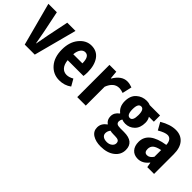

<svg xmlns="http://www.w3.org/2000/svg" viewBox="49 -1356 2366 2366"><g transform="rotate(45 1232.0 -173.0)"><path d="M163.1 0 13.7 -561.5H161.1L218.8 -281.2Q223.6 -252.9 234.4 -196.3Q245.1 -139.6 250 -111.3H253.9Q275.4 -224.6 285.2 -281.2L342.8 -561.5H486.3L337.9 0Z M773.4 11.7Q668 11.7 598.6 -67.4Q529.3 -146.5 529.3 -281.2Q529.3 -412.1 596.2 -493.2Q663.1 -574.2 754.9 -574.2Q850.6 -574.2 901.9 -501Q953.1 -427.7 953.1 -306.6Q953.1 -272.5 948.2 -238.3H672.9Q679.7 -170.9 710.9 -135.3Q742.2 -99.6 792 -99.6Q834 -99.6 882.8 -127.9L933.6 -39.1Q865.2 11.7 773.4 11.7ZM669.9 -338.9H829.1Q829.1 -461.9 757.8 -461.9Q723.6 -461.9 699.2 -429.7Q674.8 -397.5 669.9 -338.9Z M1078.1 0V-561.5H1197.3L1207 -457H1211.9Q1281.2 -574.2 1378.9 -574.2Q1418 -574.2 1465.8 -556.6L1437.5 -431.6Q1396.5 -446.3 1366.2 -446.3Q1271.5 -446.3 1226.6 -329.1V0Z M1710.9 227.5Q1626 227.5 1570.3 192.4Q1514.6 157.2 1514.6 90.8Q1514.6 19.5 1581.1 -25.4V-29.3Q1534.2 -61.5 1534.2 -124Q1534.2 -186.5 1592.8 -228.5V-233.4Q1527.3 -284.2 1527.3 -377Q1527.3 -473.6 1583.5 -523.9Q1639.6 -574.2 1717.8 -574.2Q1752 -574.2 1780.3 -561.5H1960V-453.1H1874Q1896.5 -418 1896.5 -370.1Q1896.5 -282.2 1847.2 -233.9Q1797.9 -185.5 1726.6 -185.5Q1696.3 -185.5 1666 -197.3Q1651.4 -174.8 1651.4 -151.4Q1651.4 -127 1667.5 -115.2Q1683.6 -103.5 1723.6 -103.5H1790Q1962.9 -103.5 1962.9 37.1Q1962.9 120.1 1894 173.8Q1825.2 227.5 1710.9 227.5ZM1717.8 -275.4Q1768.6 -275.4 1768.6 -377Q1768.6 -476.6 1717.8 -476.6Q1665 -476.6 1665 -377Q1665 -275.4 1717.8 -275.4ZM1726.6 134.8Q1767.6 134.8 1794.9 112.8Q1822.3 90.8 1822.3 61.5Q1822.3 32.2 1803.7 21Q1785.2 9.8 1745.1 9.8H1725.6Q1681.6 9.8 1661.1 2.9Q1636.7 33.2 1636.7 69.3Q1636.7 99.6 1660.6 117.2Q1684.6 134.8 1726.6 134.8Z M2142.6 11.7Q2077.1 11.7 2039.6 -30.3Q2002 -72.3 2002 -144.5Q2002 -317.4 2270.5 -359.4Q2269.5 -404.3 2249.5 -431.2Q2229.5 -458 2196.3 -458Q2151.4 -458 2071.3 -411.1L2016.6 -507.8Q2128.9 -574.2 2224.6 -574.2Q2313.5 -574.2 2365.2 -514.6Q2417 -455.1 2417 -342.8V0H2298.8L2287.1 -64.5H2283.2Q2224.6 11.7 2142.6 11.7ZM2192.4 -100.6Q2236.3 -100.6 2270.5 -152.3V-269.5Q2200.2 -254.9 2171.4 -229.5Q2142.6 -204.1 2142.6 -161.1Q2142.6 -100.6 2192.4 -100.6Z"/></g></svg>

Font: Gen Shin Gothic Monospace Bold
Style: Bold
Weight: 700
Designer: [Source Han Sans]
Ryoko NISHIZUKA  (kana & ideographs); Paul D. Hunt (Latin, Greek & Cyrillic); Wenlong ZHANG  (bopomofo
Version: Version 1.002.20150607